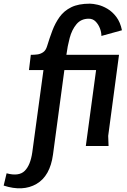

<svg xmlns="http://www.w3.org/2000/svg" viewBox="-140 -796 690 1047"><path d="M-104 149Q-37 167 -5.5 136Q26 105 36 35L97 -414H18L28 -497Q45 -497 62.5 -499Q80 -501 95 -511Q110 -521 117 -545Q130 -588 145.5 -629Q161 -670 185 -703.5Q209 -737 248.5 -756.5Q288 -776 350 -776Q367 -776 393 -770Q419 -764 446 -748Q473 -732 494.5 -703.5Q516 -675 525 -631L413 -600Q413 -621 404.5 -642.5Q396 -664 381 -679Q366 -694 344 -694Q302 -694 277 -664Q252 -634 240 -589Q228 -544 222 -497H509L450 -55L452 0H328L384 -414H211L149 47Q133 164 59 207Q-15 250 -120 216Z"/></svg>

Font: Rosario
Style: Italic
Weight: 400
Italic angle: -8.05°
Designer: Hector Gatti
Foundry: Omnibus Type
Version: Version 1.201